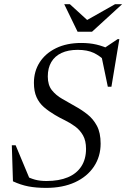

<svg xmlns="http://www.w3.org/2000/svg" viewBox="-20 -904 614 934"><path d="M495.5 -603.5Q467 -632 435.8 -646.8Q404.5 -661.5 358 -661.5Q311.5 -661.5 279 -646.2Q246.5 -631 229.5 -602Q212.5 -573 212.5 -532Q212.5 -490.5 232.2 -465.5Q252 -440.5 282.8 -423Q313.5 -405.5 345 -387.5Q377 -370 405.2 -347.8Q433.5 -325.5 451.5 -291.8Q469.5 -258 469.5 -205.5Q469.5 -142.5 436.8 -93.5Q404 -44.5 344.5 -17.2Q285 10 204.5 10Q156 10 118.2 2.8Q80.5 -4.5 43 -22L37.5 -197.5H56L129.5 -21.5L98.5 -51Q125.5 -37 149.8 -30.2Q174 -23.5 206 -23.5Q267 -23.5 310 -41.5Q353 -59.5 375.8 -94.8Q398.5 -130 398.5 -180Q398.5 -219.5 383.8 -245.5Q369 -271.5 345.5 -288.8Q322 -306 295.8 -318.8Q269.5 -331.5 247 -345Q216.5 -363 193.5 -383Q170.5 -403 157.8 -431.2Q145 -459.5 145 -501Q145 -557 173 -600.8Q201 -644.5 252.8 -669.8Q304.5 -695 375.5 -695Q416 -695 449.2 -687.2Q482.5 -679.5 520.5 -661.5L483.5 -667.5L552 -713.5H560.5L522 -482H504.5L470 -648ZM574 -883.5 427.5 -749.5H357.5L292.5 -883.5H320L412 -799.5H391L539.5 -883.5Z"/></svg>

Font: Newsreader 36pt
Style: Italic
Weight: 400
Italic angle: -17°
Designer: Hugues Gentile
Foundry: Production Type
Version: Version 1.003